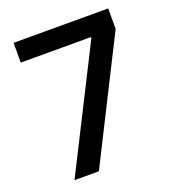

<svg xmlns="http://www.w3.org/2000/svg" viewBox="-133 -830 840 932"><g transform="rotate(-20 287.0 -364.0)"><path d="M92.3 0 405.3 -620.1V-625.5H42.5V-727.5H531.2V-621.6L218.3 0Z"/></g></svg>

Font: Inter Cardless
Style: Medium
Weight: 500
Designer: Rasmus Andersson
Foundry: rsms
Version: Version 4.001;git-9221beed3